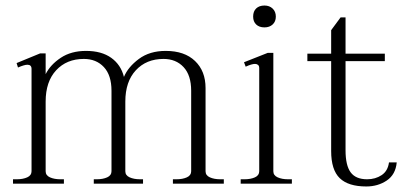

<svg xmlns="http://www.w3.org/2000/svg" viewBox="-20 -664 1470 694"><path d="M789 -16V0H605V-16H618Q640 -16 655.5 -23Q671 -30 671 -45V-336Q671 -392 643.5 -421.5Q616 -451 571 -451Q509 -451 471 -410Q433 -369 433 -297V-45Q433 -30 448.5 -23Q464 -16 486 -16H497V0H319V-16H330Q352 -16 367.5 -23Q383 -30 383 -45V-336Q383 -392 355.5 -421.5Q328 -451 283 -451Q221 -451 183 -410Q145 -369 145 -297V-45Q145 -30 160.5 -23Q176 -16 198 -16H211V0H27V-16H41Q63 -16 78.5 -23Q94 -30 94 -45V-415Q94 -430 79 -430Q68 -430 45 -420L40 -436L125 -471H145V-396Q162 -430 199.5 -455Q237 -480 291 -480Q347 -480 382 -455Q417 -430 428 -386Q443 -422 482 -451Q521 -480 579 -480Q647 -480 685 -443.5Q723 -407 723 -346V-45Q723 -30 738.5 -23Q754 -16 776 -16Z M895 -604Q895 -623 906 -633.5Q917 -644 936 -644Q954 -644 965.5 -633Q977 -622 977 -604Q977 -586 965.5 -575.5Q954 -565 936 -565Q917 -565 906 -575.5Q895 -586 895 -604ZM850 -16H864Q886 -16 901.5 -23Q917 -30 917 -45V-418Q917 -426 912.5 -429.5Q908 -433 902 -433Q890 -433 868 -423L862 -439L948 -473H968V-45Q968 -30 983.5 -23Q999 -16 1021 -16H1035V0H850Z M1414 -77Q1410 -33 1378 -11.5Q1346 10 1304 10Q1239 10 1208 -20Q1177 -50 1177 -118V-443H1091V-470H1177V-555L1211 -601H1229V-470H1371V-443H1229V-121Q1229 -66 1247.5 -41Q1266 -16 1307 -16Q1337 -16 1359.5 -31Q1382 -46 1386 -77Z"/></svg>

Font: Taviraj ExtraLight
Style: Regular
Weight: 200
Designer: Katatrad Team
Foundry: CadsonDemak
Version: Version 1.030